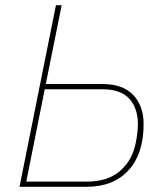

<svg xmlns="http://www.w3.org/2000/svg" viewBox="-20 -718 642 738"><path d="M55 0 195 -698H217L156 -395H374Q452 -395 492 -353Q532 -311 532 -241Q532 -127 474 -63.5Q416 0 313 0ZM81 -20H315Q394 -20 441.5 -61Q489 -102 502 -170Q510 -209 510 -241Q510 -302 477 -338.5Q444 -375 372 -375H152Z"/></svg>

Font: IBM Plex Sans Thin
Style: Italic
Weight: 100
Italic angle: -11.31°
Designer: Mike Abbink, Paul van der Laan, Pieter van Rosmalen
Foundry: Bold Monday
Version: Version 3.0